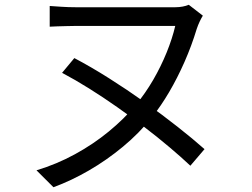

<svg xmlns="http://www.w3.org/2000/svg" viewBox="-20 -727 1040 793"><path d="M817.8 -662.3Q811.6 -652.3 804.8 -638.2Q798.1 -624.1 792.5 -607.6Q771.3 -537.6 742 -471.2Q712.7 -404.8 678.9 -347.2Q645.1 -289.6 608.4 -243.7Q554.9 -176.6 487.7 -121Q420.6 -65.4 347.3 -23Q274 19.5 200.7 46.3L130.7 -23.6Q214.2 -48.7 289.6 -90Q365.1 -131.2 429.2 -183.8Q493.2 -236.3 541.3 -294.2Q580.7 -341.9 612.9 -397.4Q645 -452.9 668.4 -510.5Q691.7 -568.1 703.8 -619.9Q689.9 -619.9 659.2 -619.9Q628.5 -619.9 587.6 -619.9Q546.7 -619.9 502.4 -619.9Q458.1 -619.9 416.4 -619.9Q374.7 -619.9 341.7 -619.9Q308.8 -619.9 292 -619.9Q274 -619.9 254.8 -619.2Q235.5 -618.5 217.3 -618.2Q199.1 -617.8 185.3 -616.8V-702.3Q206.5 -700.9 234.9 -699Q263.3 -697.1 292 -697.1Q308.8 -697.1 342.3 -697.1Q375.8 -697.1 418.7 -697.1Q461.6 -697.1 507.1 -697.1Q552.5 -697.1 593.2 -697.1Q633.8 -697.1 663.6 -697.1Q693.4 -697.1 704.2 -697.1Q720.1 -697.1 734.5 -699.9Q748.8 -702.6 759.7 -707.2ZM287 -487.1Q356 -450.8 430.6 -403.6Q505.1 -356.5 577.5 -305Q649.8 -253.5 713.6 -203.2Q777.4 -153 824.7 -111L766.2 -42.5Q728.5 -78.1 680.3 -118.7Q632.2 -159.4 577.2 -201.5Q522.2 -243.7 464.1 -284.5Q405.9 -325.4 348 -361.6Q290.1 -397.8 236.4 -426.2Z"/></svg>

Font: Noto Sans TC Thin
Style: Regular
Weight: 100
Designer: Ryoko NISHIZUKA 西塚涼子 (kana, bopomofo & ideographs); Paul D. Hunt (Latin, Greek & Cyrillic); Sandoll Communications 산돌커뮤니
Foundry: Adobe
Version: Version 2.004-H2;hotconv 1.0.118;makeotfexe 2.5.65603